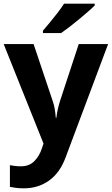

<svg xmlns="http://www.w3.org/2000/svg" viewBox="-20 -786 609 1046"><path d="M0 -546H163L266 -239Q274 -217 278 -193.5Q282 -170 284 -144H287Q290 -170 295.5 -193.5Q301 -217 308 -239L409 -546H569L338 70Q307 155 247.5 197.5Q188 240 110 240Q85 240 66.5 237.5Q48 235 34 232V114Q45 116 60.5 118Q76 120 93 120Q140 120 167.5 91.5Q195 63 208 23L217 -4ZM496 -756Q482 -742 459 -722Q436 -702 409.5 -680Q383 -658 357.5 -638.5Q332 -619 313 -606H214V-619Q230 -638 251.5 -663.5Q273 -689 294 -716.5Q315 -744 329 -766H496Z"/></svg>

Font: Noto Sans Balinese
Style: Regular
Weight: 400
Designer: Aditya Bayu, David Williams
Foundry: David Williams
Version: Version 2.003